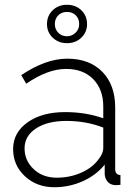

<svg xmlns="http://www.w3.org/2000/svg" viewBox="-20 -775 577 805"><path d="M345 -674Q345 -640 321 -617Q297 -594 261 -594Q225 -594 201 -617Q177 -640 177 -674Q177 -709 201 -732Q225 -755 261 -755Q297 -755 321 -732Q345 -709 345 -674ZM210 -674Q210 -652 224.5 -637.5Q239 -623 261 -623Q281 -623 296.5 -637.5Q312 -652 312 -674Q312 -697 297.5 -711Q283 -725 261 -725Q239 -725 224.5 -711Q210 -697 210 -674ZM35 -150Q35 -219 95.5 -262Q156 -305 253 -305Q340 -305 413 -279V-328Q413 -400 371 -443Q329 -486 257 -486Q180 -486 90 -424L69 -460Q172 -529 262 -529Q355 -529 409 -474Q463 -419 463 -324V-66Q463 -42 485 -41V0Q463 2 460 1Q441 -1 430.5 -14Q420 -27 419 -44V-85Q383 -40 326.5 -15Q270 10 208 10Q134 10 84.5 -36Q35 -82 35 -150ZM393 -107Q413 -132 413 -154V-240Q342 -268 258 -268Q179 -268 131 -236.5Q83 -205 83 -153Q83 -102 121 -66Q159 -30 218 -30Q273 -30 320.5 -51Q368 -72 393 -107Z"/></svg>

Font: Raleway-v4020 Light
Style: Regular
Weight: 300
Designer: Matt McInerney, Pablo Impallari, Rodrigo Fuenzalida
Foundry: Matt McInerney, Pablo Impallari, Rodrigo Fuenzalida
Version: Version 4.020;PS 004.020;hotconv 1.0.88;makeotf.lib2.5.64775